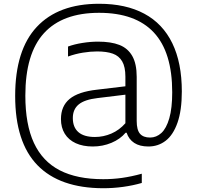

<svg xmlns="http://www.w3.org/2000/svg" viewBox="-20 -769 1045 1019"><path d="M945 -283.5Q945 -183 922 -117.8Q899 -52.5 859.2 -22Q819.5 8.5 767.5 8.5Q721.5 8.5 692.5 -10.5Q663.5 -29.5 652 -64.5H646.5Q618 -30.5 571.5 -11Q525 8.5 472.5 8.5Q420 8.5 382 -9Q344 -26.5 323.8 -59.2Q303.5 -92 303.5 -137Q303.5 -206 349.5 -244Q395.5 -282 494.5 -293L645.5 -311V-362Q645.5 -414 628.5 -443.2Q611.5 -472.5 578.8 -484.2Q546 -496 495 -496Q460 -496 419.8 -489.5Q379.5 -483 341 -469V-522Q375 -534.5 417.8 -541.2Q460.5 -548 500.5 -548Q569 -548 613.8 -530.5Q658.5 -513 682 -471.8Q705.5 -430.5 705.5 -361V-127Q705.5 -79.5 723 -59.2Q740.5 -39 776.5 -39Q810 -39 836.5 -63.2Q863 -87.5 878.5 -141.2Q894 -195 894 -279Q894 -492 796.5 -596.5Q699 -701 506 -701Q312 -701 213.2 -592.8Q114.5 -484.5 114.5 -261.5Q114.5 -108.5 160 -10.5Q205.5 87.5 297 134.8Q388.5 182 528 182Q579.5 182 628.8 175Q678 168 732.5 153V202Q686 215.5 633.2 222.8Q580.5 230 528 230Q297 229.5 178.8 107.8Q60.5 -14 60.5 -260Q60.5 -503.5 175.2 -626.2Q290 -749 506 -749Q648 -749 746 -696.2Q844 -643.5 894.5 -539.5Q945 -435.5 945 -283.5ZM645.5 -115V-266.5L497.5 -248.5Q429 -240.5 397.8 -214.8Q366.5 -189 366.5 -142.5Q366.5 -93.5 396 -67.8Q425.5 -42 484 -42Q529 -42 571.2 -60.2Q613.5 -78.5 645.5 -115Z"/></svg>

Font: Encode Sans Semi Expanded Light
Style: Regular
Weight: 300
Width: 6
Designer: Multiple Designers
Foundry: Impallari Type
Version: Version 2.000